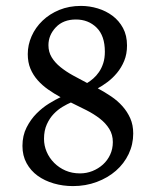

<svg xmlns="http://www.w3.org/2000/svg" viewBox="-20 -618 525 650"><path d="M56 -124Q56 -159 70 -186.5Q84 -214 104 -234Q124 -254 146 -267.5Q168 -281 185 -289Q163 -301 143 -315Q123 -329 107.5 -346.5Q92 -364 83 -385.5Q74 -407 74 -435Q74 -466 87 -495.5Q100 -525 124 -548Q148 -571 181 -584.5Q214 -598 254 -598Q283 -598 311 -589.5Q339 -581 361 -564.5Q383 -548 396.5 -523Q410 -498 410 -464Q410 -435 400.5 -412Q391 -389 376 -371Q361 -353 343.5 -340Q326 -327 311 -319Q335 -306 356.5 -291.5Q378 -277 394.5 -258.5Q411 -240 421 -217.5Q431 -195 431 -166Q431 -129 415.5 -96.5Q400 -64 372.5 -40Q345 -16 307.5 -2Q270 12 227 12Q193 12 162 3Q131 -6 107.5 -23Q84 -40 70 -65.5Q56 -91 56 -124ZM251 -31Q273 -31 293 -39Q313 -47 328.5 -61Q344 -75 353 -94.5Q362 -114 362 -137Q362 -162 350 -181.5Q338 -201 318 -216.5Q298 -232 272.5 -245Q247 -258 220 -271Q208 -266 192 -256.5Q176 -247 162 -232.5Q148 -218 138.5 -197Q129 -176 129 -148Q129 -125 138 -104Q147 -83 163.5 -66.5Q180 -50 202 -40.5Q224 -31 251 -31ZM144 -465Q144 -442 155 -424Q166 -406 184.5 -391Q203 -376 226.5 -363Q250 -350 275 -337Q285 -343 295.5 -352Q306 -361 315 -374Q324 -387 329.5 -404Q335 -421 335 -443Q335 -497 307 -524.5Q279 -552 237 -552Q194 -552 169 -525.5Q144 -499 144 -465Z"/></svg>

Font: Alegreya
Style: Regular
Weight: 400
Designer: Juan Pablo del Peral
Foundry: Juan Pablo del Peral
Version: Version 1.003